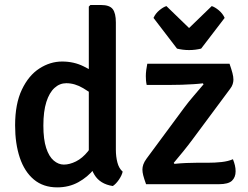

<svg xmlns="http://www.w3.org/2000/svg" viewBox="-20 -756 1018 788"><path d="M455.5 -141.5Q455.5 -113.5 461.8 -89.2Q468 -65 483.5 -51.5Q480 -36 468 -18.5Q456 -1 443 7.5Q390.5 -0.5 367.5 -38.8Q344.5 -77 344.5 -128V-729L351 -735.5H394.5Q429.5 -735.5 442.5 -718.8Q455.5 -702 455.5 -664ZM42 -241.5Q42 -330 69.8 -388.2Q97.5 -446.5 141.8 -475Q186 -503.5 235 -503.5Q283.5 -503.5 323.5 -483.5Q363.5 -463.5 398.5 -439.5L384.5 -351.5Q355.5 -374 321.2 -394.2Q287 -414.5 252 -414.5Q225 -414.5 203.8 -395.2Q182.5 -376 170.2 -337.5Q158 -299 158 -240.5Q158 -184 169.5 -148.8Q181 -113.5 200.5 -97Q220 -80.5 242 -80.5Q265.5 -80.5 291.8 -93.5Q318 -106.5 341 -134.8Q364 -163 376.5 -209L401 -130Q392.5 -95 366.2 -62.2Q340 -29.5 301.5 -8.2Q263 13 215 13Q157.5 13 119 -19.2Q80.5 -51.5 61.2 -109Q42 -166.5 42 -241.5ZM736 -314Q753 -337 775.2 -362.8Q797.5 -388.5 815.5 -410L812.5 -414Q797.5 -412 774.2 -410.5Q751 -409 726.2 -408.2Q701.5 -407.5 681.5 -407.5H582Q580 -416.5 579.2 -426.2Q578.5 -436 578.5 -443.5Q578.5 -455 580.2 -468.5Q582 -482 584.5 -494.5H922Q930 -471.5 934 -456.2Q938 -441 938 -429Q938 -420.5 935 -410.8Q932 -401 924.5 -391.5L770 -183.5Q753 -160.5 732.2 -134.8Q711.5 -109 693 -87.5L696 -83.5Q720 -86 743.8 -87Q767.5 -88 785.5 -88H830.5Q862.5 -88 889.5 -91Q916.5 -94 936 -102.5Q941.5 -89 944.2 -77Q947 -65 947 -53Q947 -28.5 932 -14.2Q917 0 878 0H579.5Q571 -23.5 567.8 -36.5Q564.5 -49.5 564.5 -60.5Q564.5 -70 568.2 -81Q572 -92 581.5 -105ZM706.5 -556.5 610 -682.5Q618 -700.5 634 -713.8Q650 -727 663 -731L756 -641L849 -731Q862 -727 878 -713.8Q894 -700.5 902 -682.5L805.5 -556.5Q795.5 -554 782.5 -552.2Q769.5 -550.5 756 -550.5Q742.5 -550.5 729.5 -552.2Q716.5 -554 706.5 -556.5Z"/></svg>

Font: Signika Light Medium
Style: Regular
Weight: 500
Version: Version 2.003;gftools[0.9.32]